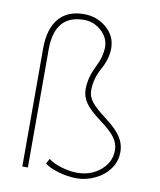

<svg xmlns="http://www.w3.org/2000/svg" viewBox="-85 -818 748 895"><g transform="rotate(10 289.0 -370.0)"><path d="M106.4 0H80.1V-558.1Q80.1 -651.4 121.3 -700.4Q162.6 -749.5 240.7 -749.5Q302.2 -749.5 347.4 -710.7Q392.6 -671.9 392.6 -613.8Q392.6 -564.9 363.5 -512.7Q334.5 -460.4 334.5 -404.8Q334.5 -376 355.2 -350.1Q376 -324.2 425.3 -287.4Q474.6 -250.5 496.6 -217.3Q518.6 -184.1 518.6 -145Q518.6 -101.1 493.2 -65.7Q467.8 -30.3 425.3 -10Q382.8 10.3 339.4 10.3Q294.9 10.3 250.2 -3.2Q205.6 -16.6 187 -33.2L199.2 -57.1Q220.7 -40 260.3 -27.8Q299.8 -15.6 335.4 -15.6Q401.4 -15.6 446.8 -54.2Q492.2 -92.8 492.2 -149.4Q492.2 -181.2 471.9 -209Q451.7 -236.8 401.1 -273.9Q350.6 -311 329.3 -341.1Q308.1 -371.1 308.1 -405.8Q308.1 -460 335.7 -515.1Q363.3 -570.3 363.3 -614.7Q363.3 -658.7 327.6 -690.9Q292 -723.1 245.6 -723.1Q108.4 -723.1 106.4 -563Z"/></g></svg>

Font: RobotoDraft Thin
Style: Regular
Weight: 250
Version: Version 2.001153; 2014